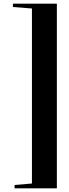

<svg xmlns="http://www.w3.org/2000/svg" viewBox="-20 -770 375 1040"><path d="M288 -750H50V-732L153 -724V224L59 232V250H288Z"/></svg>

Font: Mazius Display
Style: Bold
Weight: 700
Designer: Alberto Casagrande & Collletttivo
Foundry: Collletttivo
Version: Version 2.000;Glyphs 3.2 (3221)